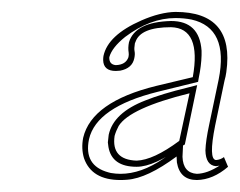

<svg xmlns="http://www.w3.org/2000/svg" viewBox="-20 -657 399 319"><path d="M307.1 -357.9Q278.8 -357.9 273.9 -387.2Q273.4 -392.6 273.4 -397Q224.6 -360.8 191.4 -358.4Q186 -357.9 180.2 -357.9Q132.3 -357.9 119.6 -394Q114.7 -410.2 118.2 -428.2Q132.3 -487.8 239.3 -514.2L300.3 -528.8Q314.9 -610.4 264.2 -611.8Q213.4 -611.8 205.1 -587.4Q204.6 -585.9 204.1 -585Q202.6 -576.2 203.6 -571.8Q204.6 -566.9 203.1 -560.1Q199.7 -543.5 179.7 -539.6Q175.8 -539.1 172.4 -539.1Q151.9 -539.1 151.4 -557.1Q151.4 -561 151.9 -564Q159.2 -598.6 214.8 -623Q246.1 -636.7 271.5 -637.2Q370.1 -637.2 356 -537.1Q355 -529.8 353 -522.9L337.4 -448.2Q326.2 -392.1 338.9 -391.1Q346.2 -391.6 352.1 -396L358.9 -379.9Q334 -358.4 307.1 -357.9ZM294.9 -502Q195.8 -477.5 177.2 -447.8Q172.9 -439.9 170.4 -431.2Q164.6 -391.6 207 -390.1Q234.9 -391.1 277.8 -422.9ZM307.1 -368.2Q324.7 -368.7 344.7 -381.8Q341.3 -381.3 338.9 -380.9Q321.8 -382.3 321.3 -407.2Q321.8 -423.3 327.6 -450.2L343.3 -524.9Q360.4 -610.4 298.3 -624.5Q285.6 -627 271.5 -627Q229.5 -627 188 -595.7Q166 -578.1 161.6 -562Q161.1 -549.8 172.4 -548.8Q189 -549.3 193.4 -562Q194.3 -566.4 193.8 -569.3Q192.4 -577.6 194.3 -586.9Q204.6 -620.6 264.2 -622.1Q311.5 -622.1 314.9 -572.8Q314.9 -568.8 314.9 -565.4Q314.5 -547.9 310.1 -526.9L309.1 -521L241.7 -504.4Q140.1 -479 127.9 -425.8Q118.7 -381.8 160.2 -370.6Q162.6 -370.1 164.1 -369.6Q172.4 -368.2 180.2 -368.2Q214.4 -368.2 251 -393.1Q258.8 -398.4 267.6 -404.8L284.2 -417.5L283.2 -396.5Q284.2 -369.6 307.1 -368.2ZM292.5 -511.7 307.6 -515.6 287.1 -417 283.7 -415Q236.8 -379.9 207 -379.9Q166 -379.9 160.2 -412.6Q159.7 -417 159.2 -420.4Q159.7 -426.8 160.6 -433.1Q168.5 -469.7 221.7 -490.2Q248.5 -501 292.5 -511.7Z"/></svg>

Font: Linux Biolinum Outline O
Style: Italic
Weight: 400
Italic angle: -12°
Designer: Philipp H. Poll
Foundry: Philipp H. Poll
Version: Version 0.6.2